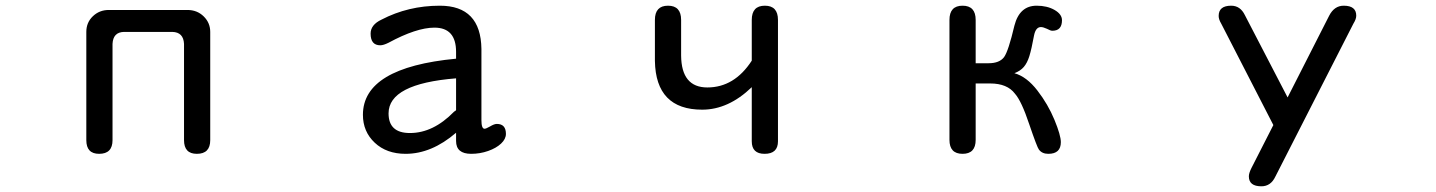

<svg xmlns="http://www.w3.org/2000/svg" viewBox="-20 -519 5040 674"><path d="M585 -407H415Q377 -406 375 -365V-27Q375 21 328 21Q283 21 283 -27V-407Q283 -440 306 -462Q329 -484 362 -484H638Q672 -484 695 -461.5Q718 -439 718 -407V-27Q718 21 671 21Q626 21 626 -27V-365Q624 -406 585 -407Z M1404 21Q1337 21 1295.5 -18Q1254 -57 1254 -116Q1254 -282 1581 -313V-337Q1581 -422 1505 -422Q1442 -422 1344 -369Q1326 -360 1315 -360Q1281 -360 1281 -401Q1281 -432 1319 -450Q1413 -499 1524 -499Q1668 -499 1670 -347V-97Q1670 -67 1681 -67Q1686 -67 1700 -75Q1715 -84 1724 -84Q1756 -84 1756 -49Q1756 -31 1739 -15Q1722 1 1693.5 11Q1665 21 1634 21Q1581 21 1581 -24V-53Q1495 21 1404 21ZM1419 -52Q1501 -52 1574 -127Q1581 -131 1581 -133V-244Q1344 -225 1344 -121Q1344 -52 1419 -52Z M2445 -134Q2282 -134 2279 -305V-449Q2279 -499 2325 -499Q2371 -499 2371 -449V-324Q2372 -212 2463 -212Q2558 -212 2619 -306V-449Q2619 -499 2665 -499Q2711 -499 2711 -449V-23Q2711 21 2664 21Q2619 21 2619 -23V-213Q2537 -134 2445 -134Z M3505 -319Q3520 -340 3541 -429Q3559 -499 3619 -499Q3656 -499 3682 -484Q3708 -469 3708 -448Q3708 -411 3674 -411Q3668 -411 3655 -418Q3642 -424 3634 -424Q3616 -424 3610 -395Q3601 -346 3593.5 -322Q3586 -298 3574 -284Q3562 -270 3541 -262Q3584 -250 3621.5 -201.5Q3659 -153 3681.5 -98.5Q3704 -44 3704 -20Q3704 21 3660 21Q3638 21 3627 6Q3621 -1 3593 -83Q3566 -164 3543 -190Q3516 -226 3456 -226H3405V-28Q3405 21 3359 21Q3313 21 3313 -28V-449Q3313 -499 3359 -499Q3405 -499 3405 -449V-297H3450Q3489 -297 3505 -319Z M4258 -463Q4258 -499 4302 -499Q4334 -499 4350 -466L4500 -177L4646 -464Q4664 -499 4697 -499Q4741 -499 4741 -464Q4741 -452 4731 -436L4457 101Q4441 135 4408 135Q4364 135 4364 100Q4364 89 4373 71L4450 -80L4267 -436Q4258 -451 4258 -463Z"/></svg>

Font: 寒蝉全圆体
Style: Regular
Weight: 400
Designer: Warren2060
      Designed by Motoya company      

      [Varela Round]
      Joe Prince(Latin component); Avraham Cornf
Foundry: ChillType
Version: Version 3.200